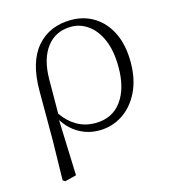

<svg xmlns="http://www.w3.org/2000/svg" viewBox="-108 -609 804 901"><g transform="rotate(-15 294.0 -159.0)"><path d="M148.9 -278.8 147.9 -111.8Q177.2 -69.3 216.8 -46.6Q256.3 -23.9 306.2 -23.9Q387.7 -23.9 432.9 -84.7Q478 -145.5 478 -249Q478 -328.6 455.1 -382.1Q432.1 -435.5 394.3 -462.9Q356.4 -490.2 312 -490.2Q236.3 -490.2 193.1 -434.1Q149.9 -377.9 148.9 -278.8ZM90.8 5.9V-237.8Q90.8 -378.4 152.8 -449.7Q214.8 -521 319.8 -521Q382.8 -521 432.4 -489.7Q481.9 -458.5 510.5 -399.7Q539.1 -340.8 539.1 -257.8Q539.1 -173.8 508.8 -112.8Q478.5 -51.8 427.5 -18.8Q376.5 14.2 314 14.2Q261.7 14.2 217.5 -10.7Q173.3 -35.6 144 -82L153.8 189L98.1 203.1L86.9 195.8Z"/></g></svg>

Font: Source Han Serif CN ExtraLight
Style: Regular
Weight: 250
Designer: Ryoko NISHIZUKA  (kana & ideographs); Frank Grießhammer (Latin, Greek & Cyrillic); Wenlong ZHANG  (bopomofo); Sandoll Co
Foundry: Adobe Systems Incorporated
Version: Version 1.001;PS 1.001;hotconv 16.6.54;makeotf.lib2.5.65590